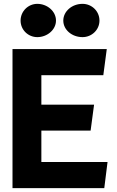

<svg xmlns="http://www.w3.org/2000/svg" viewBox="-20 -968 606 998"><path d="M87 -861C87 -813 126 -775 174 -775C225 -775 271 -813 271 -861C271 -910 225 -948 174 -948C126 -948 87 -909 87 -861ZM309 -861C309 -813 354 -775 409 -775C457 -775 497 -813 497 -861C497 -910 457 -948 409 -948C354 -948 309 -909 309 -861ZM195 -424V-577H517L535 -713H45V10H522L539 -126H195V-289H451L469 -424Z"/></svg>

Font: Bluebird
Style: SfBdExt
Weight: 700
Designer: Jasper
Foundry: Cannot Into Space Fonts
Version: Version 0.98